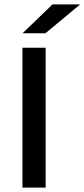

<svg xmlns="http://www.w3.org/2000/svg" viewBox="-20 -857 384 877"><path d="M188.5 0H82.5V-639H188.5ZM220 -837H344V-835L187.5 -705H84.5V-706.5Z"/></svg>

Font: Anek Gujarati SemiExpanded Medium
Style: Regular
Weight: 500
Width: 6
Designer: Mrunmayee Ghaisas (Gujarati), Yesha Goshar (Latin)
Foundry: Ek Type
Version: Version 1.003